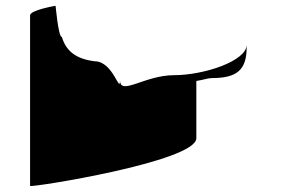

<svg xmlns="http://www.w3.org/2000/svg" viewBox="-20 -558 975 664"><path d="M84 85C84 92 659 1 659 -80V-278C685 -282 699 -288 713 -288C799 -288 833 -316 833 -394V-403C833 -347 685 -298 582 -298C480 -298 395 -225 395 -281C395 -230 372 -346 308 -346C244 -354 209 -380 194 -430C181 -430 172 -546 172 -538C172 -538 84 -523 84 -505Z"/></svg>

Font: Ampere
Style: SCUltExt
Weight: 400
Version: Version 1